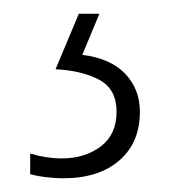

<svg xmlns="http://www.w3.org/2000/svg" viewBox="-20 -20 260 280"><path d="M184 143Q184 188 154 214Q124 240 72 240Q62 240 48.5 238.5Q35 237 24 234V204Q48 211 70 211Q104 211 127 193.5Q150 176 150 143Q150 110 125 96.5Q100 83 61 81L95 0H125L100 60Q141 65 162.5 87.5Q184 110 184 143Z"/></svg>

Font: Noto Sans Gujarati UI ExtraCondensed ExtraLight
Style: Regular
Weight: 200
Width: 2
Designer: Jelle Bosma - Monotype Design Team, Universal Thirst
Foundry: Monotype Imaging Inc.
Version: Version 2.106; ttfautohint (v1.8.4.7-5d5b)